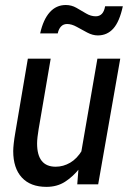

<svg xmlns="http://www.w3.org/2000/svg" viewBox="-20 -718 511 748"><path d="M161 10Q98.5 10 65 -26.5Q31.5 -63 31.5 -129.5Q31.5 -141 33.5 -159.2Q35.5 -177.5 39.5 -200.5L88.5 -489.5H177.5L130.5 -215Q128 -199.5 126.2 -184.8Q124.5 -170 124.5 -159Q124.5 -68.5 197 -68.5Q226.5 -68.5 253.5 -84.2Q280.5 -100 300.5 -133.5L289 -61Q264.5 -30 233.5 -10Q202.5 10 161 10ZM281 0 286 -64.5 359.5 -489.5H448.5L362.5 0ZM361 -580Q341 -580 319.8 -591.2Q298.5 -602.5 278.8 -613.5Q259 -624.5 241.5 -624.5Q227 -624.5 217.8 -614.8Q208.5 -605 205 -588H136.5Q148.5 -642 173.8 -670.2Q199 -698.5 236.5 -698.5Q258.5 -698.5 277.8 -687.5Q297 -676.5 315.5 -665.5Q334 -654.5 353 -654.5Q367.5 -654.5 376.8 -664Q386 -673.5 389.5 -693.5H458.5Q445.5 -633.5 421.5 -606.8Q397.5 -580 361 -580Z"/></svg>

Font: Cabin
Style: Italic
Weight: 400
Width: 4
Italic angle: -10°
Designer: Pablo Impallari
Foundry: Pablo Impallari. http://www.impallari.com Igino Marini. http://www.ikern.com
Version: Version 3.001